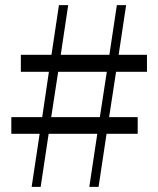

<svg xmlns="http://www.w3.org/2000/svg" viewBox="-20 -726 614 746"><path d="M327 0H363L394 -206H515V-271H404L431 -447H551V-513H441L470 -706H434L405 -513H216L245 -706H209L180 -513H61V-447H170L144 -271H24V-206H134L103 0H138L169 -206H358ZM179 -271 206 -447H395L368 -271Z"/></svg>

Font: Harano Aji Mincho K1
Style: Regular
Weight: 400
Foundry: Masamichi Hosoda
Version: HaranoAjiMinchoK1-Regular version 20230610;ttx 4.39.4